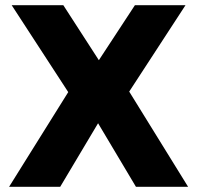

<svg xmlns="http://www.w3.org/2000/svg" viewBox="-20 -720 760 740"><path d="M15 0 243 -365 25 -700H224L361 -488L500 -700H695L478 -367L705 0H504L358 -245L212 0Z"/></svg>

Font: Golos Text VF
Style: Regular
Weight: 400
Designer: A.Korolkova, Vitaly Kuzmin
Foundry: ParaType Ltd
Version: Version 2.003